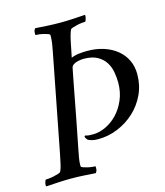

<svg xmlns="http://www.w3.org/2000/svg" viewBox="-110 -749 713 830"><g transform="rotate(-15 246.5 -333.5)"><path d="M236 -665Q209 -665 181.5 -666.5Q154 -668 125 -670Q123 -668 121 -664Q119 -660 118.5 -655.5Q118 -651 118 -647Q118 -643 119 -641Q123 -641 133 -640Q143 -639 153.5 -636.5Q164 -634 172.5 -631Q181 -628 181 -624Q181 -623 181 -620Q181 -617 181 -616Q181 -604 178.5 -586.5Q176 -569 172 -550L88 -117Q83 -94 79 -74.5Q75 -55 69 -43Q67 -39 57.5 -36Q48 -33 36.5 -30.5Q25 -28 14.5 -27Q4 -26 0 -26Q-2 -24 -3.5 -20Q-5 -16 -6 -11.5Q-7 -7 -7 -3Q-7 1 -5 3Q24 1 52 -0.5Q80 -2 107 -2Q134 -2 160.5 -0.5Q187 1 216 3Q218 1 220 -3Q222 -7 222.5 -11.5Q223 -16 223 -20Q223 -24 222 -26Q218 -26 208 -27Q198 -28 187.5 -30.5Q177 -33 168.5 -36Q160 -39 160 -43Q160 -44 160 -46.5Q160 -49 160 -50Q160 -62 163 -79.5Q166 -97 170 -117Q182 -178 194 -239Q199 -265 204.5 -294Q210 -323 215.5 -352Q221 -381 226.5 -409.5Q232 -438 237 -463Q239 -471 246 -476Q253 -481 262 -483.5Q271 -486 279.5 -487Q288 -488 292 -488Q331 -488 354.5 -474.5Q378 -461 390.5 -440.5Q403 -420 407 -395.5Q411 -371 411 -350Q411 -308 396 -273Q381 -238 357.5 -213.5Q334 -189 305 -175.5Q276 -162 248 -162Q241 -162 231 -162.5Q221 -163 215 -166Q213 -165 211.5 -164.5Q210 -164 210 -162Q210 -158 213.5 -153Q217 -148 219 -146Q223 -143 235 -139.5Q247 -136 264 -136Q310 -136 352.5 -153.5Q395 -171 428 -201.5Q461 -232 480.5 -273.5Q500 -315 500 -364Q500 -399 486.5 -427Q473 -455 448.5 -475Q424 -495 390.5 -506Q357 -517 317 -517Q300 -517 281 -515Q262 -513 245 -506Q245 -507 245.5 -510.5Q246 -514 247 -517Q249 -527 252 -541.5Q255 -556 258 -571.5Q261 -587 265 -601Q269 -615 273 -624Q275 -628 284.5 -631Q294 -634 305 -636.5Q316 -639 326.5 -640Q337 -641 341 -641Q343 -643 344.5 -647Q346 -651 347 -655.5Q348 -660 348.5 -664Q349 -668 347 -670Q318 -668 290.5 -666.5Q263 -665 236 -665Z"/></g></svg>

Font: Vermiglione
Style: Italic
Weight: 400
Italic angle: -11°
Version: Version 1.105